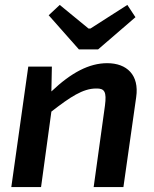

<svg xmlns="http://www.w3.org/2000/svg" viewBox="-20 -761 627 781"><path d="M379 -560 531 -691 498 -741 348 -645H340L223 -741L178 -699L301 -560ZM416 -504C343 -504 270 -466 189 -389L191 -490H95L26 0H147L189 -307C265 -366 317 -401 371 -401C406 -402 414 -387 407 -332L361 0H482L534 -366C547 -456 496 -504 416 -504Z"/></svg>

Font: Exo 2 Semi Bold
Style: Italic
Weight: 600
Italic angle: -8°
Designer: Natanael Gama
Version: Version 1.001;PS 001.001;hotconv 1.0.88;makeotf.lib2.5.64775